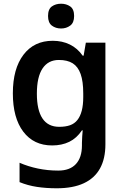

<svg xmlns="http://www.w3.org/2000/svg" viewBox="-20 -771 666 1031"><path d="M263 -552Q314 -552 355 -532Q396 -512 424 -472H429L441 -542H546V4Q546 81 517 133.5Q488 186 430 213Q372 240 285 240Q227 240 178 232.5Q129 225 85 207V103Q131 123 183.5 134Q236 145 293 145Q355 145 387.5 110Q420 75 420 10V-4Q420 -19 421.5 -39Q423 -59 424 -71H420Q392 -29 352 -9.5Q312 10 260 10Q161 10 105 -64Q49 -138 49 -270Q49 -402 106 -477Q163 -552 263 -552ZM296 -449Q239 -449 208.5 -403.5Q178 -358 178 -268Q178 -180 208 -135Q238 -90 298 -90Q332 -90 356 -98.5Q380 -107 395.5 -126.5Q411 -146 419 -176.5Q427 -207 427 -250V-269Q427 -334 413 -373.5Q399 -413 370.5 -431Q342 -449 296 -449ZM308 -751Q336 -751 357 -736.5Q378 -722 378 -685Q378 -649 357 -633.5Q336 -618 308 -618Q279 -618 258.5 -633.5Q238 -649 238 -685Q238 -722 258.5 -736.5Q279 -751 308 -751Z"/></svg>

Font: Noto Sans Cham SemiBold
Style: Regular
Weight: 600
Version: Version 2.002